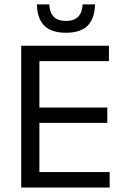

<svg xmlns="http://www.w3.org/2000/svg" viewBox="-20 -845 563 865"><path d="M75.6 0V-639H157.5V0ZM100.2 0V-69.7H474.1V0ZM122.5 -291.5V-360.4H463.4V-291.5ZM99.6 -569.7V-639H470.8V-569.7ZM277 -697.5Q209.6 -697.5 178.4 -730.6Q147.2 -763.7 146.2 -825.1H201.9Q203.7 -788.6 222 -769.6Q240.3 -750.7 277 -750.7Q313.5 -750.7 332 -769.6Q350.6 -788.6 352.3 -825.1H408Q407 -763.7 376 -730.6Q345 -697.5 277 -697.5Z"/></svg>

Font: Anek Latin Medium
Style: Regular
Weight: 500
Designer: Yesha Goshar
Foundry: Ek Type
Version: Version 1.003